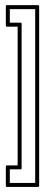

<svg xmlns="http://www.w3.org/2000/svg" viewBox="-20 -692 190 754"><path d="M2.9 -667Q2.9 -671.9 7.8 -671.9H128.9Q133.8 -671.9 133.8 -667V37.1Q133.8 42 128.9 42H7.8Q2.9 42 2.9 37.1V-37.6Q2.9 -42.5 7.8 -42.5H49.3V-587.4H7.8Q2.9 -587.4 2.9 -592.3ZM18.6 -603H60.1Q64.9 -603 64.9 -598.1V-31.7Q64.9 -26.9 60.1 -26.9H18.6V26.4H118.2V-656.2H18.6Z"/></svg>

Font: Fibel Sued Kontur LRS
Style: Regular
Weight: 400
Designer: Peter Wiegel
Foundry: Peter Wiegel
Version: Version 000.000